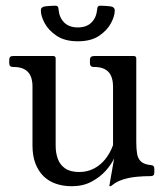

<svg xmlns="http://www.w3.org/2000/svg" viewBox="-20 -634 579 665"><path d="M228.8 11Q199 11 174 2.5Q149 -6 130.9 -23.6Q112.8 -41.2 102.6 -68Q92.5 -94.8 92.5 -130.2V-334Q92.5 -369 76 -385.5Q59.5 -402 27.5 -402H25Q12 -402 12 -415V-427Q12 -440 25 -440H164.2Q172.8 -440 172.8 -431.5V-129Q172.8 -104.5 180.2 -83.8Q187.8 -63 205.8 -50.6Q223.8 -38.2 254.5 -38.2Q281.8 -38.2 304.9 -50Q328 -61.8 344.8 -82.9Q361.5 -104 371.5 -131.2V-333.2Q371.5 -368.2 355.4 -385.1Q339.2 -402 307.2 -402H304.8Q291.5 -402 291.5 -415V-427Q291.5 -440 306.2 -440H443.2Q452 -440 452 -431.5V-142Q452 -117.5 455 -100.6Q458 -83.8 469 -74Q480 -64.2 504 -62Q514.5 -61 514.5 -50V-35.2Q514.5 -24 501.8 -24Q476.8 -24 452.4 -21.6Q428 -19.2 406.6 -12.5Q385.2 -5.8 369 7Q364.8 11 362 11H360.8Q358.8 11 358.8 9.8Q358.8 8.5 361.4 -6.2Q364 -21 367.9 -42.6Q371.8 -64.2 375.2 -85.5Q366.2 -65.2 346.4 -42.9Q326.5 -20.5 297 -4.8Q267.5 11 228.8 11ZM249.5 -491Q204.5 -491 176.1 -510.1Q147.8 -529.2 134.6 -554Q121.5 -578.8 121.5 -597Q121.5 -604.2 125.2 -607.6Q129 -611 136.5 -612Q142.2 -612.5 151.8 -613.4Q161.2 -614.2 166.8 -614.2Q175.8 -615 179.2 -612Q182.8 -609 183 -599Q186 -571.8 203 -555.4Q220 -539 249.5 -539Q279.2 -539 296.2 -555.4Q313.2 -571.8 316.2 -599Q316.5 -609 320 -612Q323.5 -615 332.5 -614.2Q338 -614.2 347.5 -613.4Q357 -612.5 362.5 -612Q377.5 -610 377.5 -597Q377.5 -578.8 364.5 -554Q351.5 -529.2 323.5 -510.1Q295.5 -491 249.5 -491Z"/></svg>

Font: Young Serif Light
Style: Regular
Weight: 300
Designer: Bastien Sozeau
Foundry: NBR — Bastien Sozeau
Version: Version 5.001